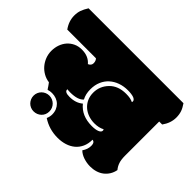

<svg xmlns="http://www.w3.org/2000/svg" viewBox="-182 -881 1133 1133"><g transform="rotate(45 384.0 -315.0)"><path d="M492.2 -171.9Q522.9 -171.9 540.5 -179.2Q558.1 -186.5 558.1 -199.2Q558.1 -204.6 555.2 -208Q529.3 -193.8 492.2 -193.8Q464.8 -193.8 440.7 -202.4Q416.5 -210.9 398.2 -227.1Q379.9 -243.2 369.4 -266.1Q358.9 -289.1 358.9 -317.4Q358.9 -371.1 397 -410.6Q435.1 -450.2 501 -450.2Q539.1 -450.2 558.6 -439.5Q561.5 -441.9 561.5 -445.3Q561.5 -458 544.4 -465.3Q525.4 -472.2 494.6 -472.2Q460 -472.2 430.4 -461.7Q400.9 -451.2 379.2 -431.6Q357.4 -412.1 345.2 -383.8Q333 -355.5 333 -319.8Q333 -278.8 349.1 -250Q325.7 -222.2 262.2 -222.2Q245.1 -222.2 237.8 -224.1Q237.3 -223.6 237.3 -220.7Q237.3 -200.7 277.8 -200.7Q329.1 -200.7 361.8 -228.5Q407.2 -171.9 492.2 -171.9ZM188.5 -122.1Q202.6 -122.1 214.6 -116.9Q226.6 -111.8 235.6 -102.8Q244.6 -93.8 249.8 -81.8Q254.9 -69.8 254.9 -55.7Q254.9 -41.5 249.8 -29.5Q244.6 -17.6 235.4 -8.8Q226.1 0 214.1 4.9Q202.1 9.8 188 9.8Q174.3 9.8 162.4 4.6Q150.4 -0.5 141.6 -9.5Q132.8 -18.6 127.7 -30.5Q122.6 -42.5 122.6 -56.2Q122.6 -69.8 127.7 -81.8Q132.8 -93.8 141.8 -102.8Q150.9 -111.8 162.8 -116.9Q174.8 -122.1 188.5 -122.1ZM217.8 -414.1Q238.3 -422.9 238.3 -441.9Q238.3 -460.9 227.1 -472.2H-12.2Q-42 -513.7 -42 -560.1Q-42 -585 -34.9 -605Q-27.8 -625 -12.2 -649.9H779.8Q787.6 -638.2 793.5 -627.7Q799.3 -617.2 803 -606.4Q806.6 -595.7 808.3 -584.5Q810.1 -573.2 810.1 -560.1Q810.1 -514.2 779.8 -472.2H754.9V-188Q754.9 -154.3 762 -133.3Q769 -112.3 783.2 -95.2Q778.8 -71.8 767.3 -53.5Q755.9 -35.2 739 -22.2Q722.2 -9.3 700.4 -2.7Q678.7 3.9 653.8 3.9Q626 3.9 598.6 -5.1Q571.3 -14.2 554.2 -31.2Q573.2 -58.6 573.2 -87.4Q573.2 -116.2 552.7 -118.2Q552.7 -84 540.8 -58.1Q528.8 -32.2 508.1 -14.9Q487.3 2.4 459.2 11.2Q431.2 20 398.9 20Q327.6 20 271 -17.6Q279.3 -36.6 279.3 -55.2Q279.3 -75.2 272.5 -91.6Q265.6 -107.9 253.7 -119.6Q241.7 -131.3 225.1 -137.7Q208.5 -144 189 -144Q172.4 -144 157.2 -138.7Q152.8 -144.5 150.1 -148.4Q147.5 -152.3 146.5 -154.3Q144.5 -158.2 139.2 -164.6Q133.3 -171.9 130.9 -175.8Q105 -179.2 82.8 -191.9Q60.5 -204.6 44.4 -223.6Q28.3 -242.7 19 -266.8Q9.8 -291 9.8 -316.9Q9.8 -344.2 18.3 -368.4Q26.9 -392.6 42.7 -410.6Q58.6 -428.7 81.3 -439.5Q104 -450.2 132.3 -450.2Q187.5 -450.2 217.8 -414.1Z"/></g></svg>

Font: Modak sl
Style: Regular
Weight: 400
Designer: Sarang Kulkarni, Maithili Shingre, Noopur Datye
Foundry: Ek Type
Version: Version 1.036;PS Version 1.000;hotconv 1.0.79;makeotf.lib2.5